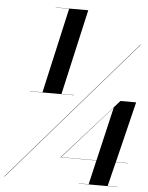

<svg xmlns="http://www.w3.org/2000/svg" viewBox="-77 -855 778 1006"><g transform="rotate(5 312.0 -351.5)"><path d="M78 -357H144.5L245.5 -805H175V-806H346L244.5 -357H310V-356H78ZM634 -650H636L-15 100H-17ZM578.5 102V103H376V102H427.5L457 -25.5H268L555.5 -347H638L559.5 -26.5H623.5V-25.5H559L527.5 102ZM271 -26.5H457.5L523.5 -310Z"/></g></svg>

Font: Bodoni* 96
Style: Bold Italic
Weight: 700
Italic angle: -13°
Version: Version 2.2